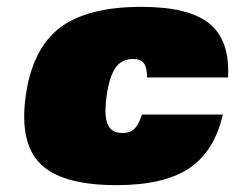

<svg xmlns="http://www.w3.org/2000/svg" viewBox="-20 -530 686 560"><path d="M394 -196H630Q605 -88 531.5 -39Q458 10 320 10Q161 10 98.5 -51.5Q36 -113 55 -250Q74 -387 154 -448.5Q234 -510 393 -510Q531 -510 591 -461Q651 -412 645 -304H409Q409 -323 405 -335Q401 -347 392 -352.5Q383 -358 367 -358Q335 -358 317 -332.5Q299 -307 291 -250Q283 -193 294 -167.5Q305 -142 337 -142Q352 -142 362.5 -147.5Q373 -153 380.5 -165Q388 -177 394 -196Z"/></svg>

Font: Fivo Sans Modern ExtBlk
Style: Regular
Weight: 900
Designer: Alexander Slobzheninov
Foundry: Alexander Slobzheninov
Version: 1.0